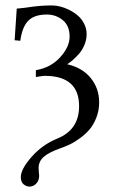

<svg xmlns="http://www.w3.org/2000/svg" viewBox="-20 -462 423 711"><path d="M88.9 229Q78.1 229 67.6 220.7Q57.1 212.4 57.1 193.8Q57.1 164.1 97.2 118.7Q136.7 73.7 192.9 50.8Q272.9 18.1 272.9 -68.8Q272.9 -181.2 145 -181.2Q140.1 -181.2 112.8 -176.8V-202.1Q168 -211.4 202.9 -250Q237.8 -288.6 237.8 -326.2Q237.8 -366.7 212.4 -387.5Q187 -408.2 153.8 -408.2Q106.9 -408.2 84.5 -385Q62 -361.8 55.2 -311L34.2 -313L42 -430.2Q49.8 -430.2 91.3 -436Q132.8 -441.9 172.9 -441.9Q187.5 -441.9 204.3 -437.5Q221.2 -433.1 238.3 -424.3Q255.4 -415.5 269.3 -403.3Q283.2 -391.1 292 -373.3Q300.8 -355.5 300.8 -335.9Q300.8 -314.9 292.5 -295.2Q284.2 -275.4 271.2 -261.2Q258.3 -247.1 248.3 -238.5Q238.3 -230 229 -224.1Q284.7 -211.4 315.9 -173.1Q347.2 -134.8 347.2 -83Q347.2 -52.7 336.7 -26.1Q326.2 0.5 311 18.1Q295.9 35.6 275.1 50.5Q254.4 65.4 238 73Q221.7 80.6 204.1 86.9Q163.1 101.1 143.1 117.9Q123 134.8 123 160.2Q123 167.5 124 177Q125 186.5 125 189Q125 206.1 114.5 217.5Q104 229 88.9 229Z"/></svg>

Font: Linux Libertine G
Style: Regular
Weight: 400
Designer: Philipp H. Poll
Foundry: Philipp H. Poll
Version: Version 4.7.5